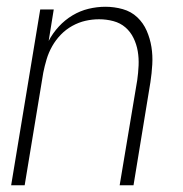

<svg xmlns="http://www.w3.org/2000/svg" viewBox="-20 -548 540 568"><path d="M13 0 99 -520H139L124 -427Q136 -450 154 -469.5Q172 -489 194.5 -502.5Q217 -516 242 -522Q267 -528 292 -528Q318 -528 343 -521Q368 -514 386 -497Q404 -480 414 -457Q424 -434 428 -409Q432 -384 430.5 -357.5Q429 -331 425 -305L375 0H334L386 -311Q389 -332 390 -354Q391 -376 387.5 -396.5Q384 -417 375 -435.5Q366 -454 351 -467Q336 -480 315.5 -485.5Q295 -491 273 -491Q253 -491 233 -486.5Q213 -482 194 -471.5Q175 -461 160 -445.5Q145 -430 134.5 -411.5Q124 -393 118 -373Q112 -353 108 -333L53 0Z"/></svg>

Font: Iosevka SS04 XLt Obl
Style: Regular
Weight: 200
Italic angle: -9°
Monospace: yes
Designer: Belleve Invis
Foundry: Belleve Invis
Version: Version 19.0.0; ttfautohint (v1.8.4)